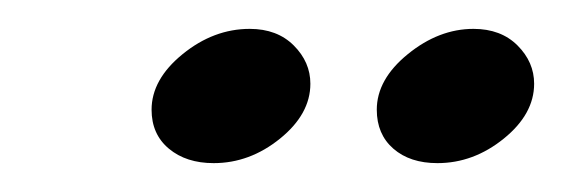

<svg xmlns="http://www.w3.org/2000/svg" viewBox="-20 -719 390 133"><path d="M128 -606Q109 -606 97 -616Q85 -626 85 -643Q85 -664 106.5 -681.5Q128 -699 153 -699Q172 -699 183.5 -687.5Q195 -676 195 -661Q195 -640 174 -623Q153 -606 128 -606ZM283 -606Q264 -606 252.5 -616Q241 -626 241 -643Q241 -664 262.5 -681.5Q284 -699 308 -699Q327 -699 338.5 -687.5Q350 -676 350 -661Q350 -640 329 -623Q308 -606 283 -606Z"/></svg>

Font: Comic Neue
Style: Italic
Weight: 400
Italic angle: -12°
Designer: Craig Rozynski
Foundry: Craig Rozynski
Version: Version 2.003